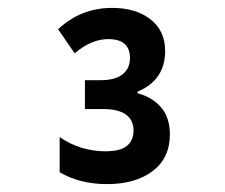

<svg xmlns="http://www.w3.org/2000/svg" viewBox="-20 -873 570 486"><path d="M251 -407Q182 -407 131 -437V-526Q157 -508 186.5 -499Q216 -490 246 -490Q285 -490 301.5 -504Q318 -518 318 -542Q318 -597 240 -597H195V-670H234Q272 -670 290.5 -685Q309 -700 309 -726Q309 -774 254 -774Q211 -774 169 -738L127 -799Q156 -826 190 -839.5Q224 -853 264 -853Q324 -853 361 -824Q398 -795 398 -744Q398 -670 328 -641V-637Q366 -627 388 -601Q410 -575 410 -533Q410 -473 366.5 -440Q323 -407 251 -407Z"/></svg>

Font: Noto Sans Mono Condensed
Style: Bold
Weight: 700
Width: 3
Designer: Monotype Design Team
Foundry: Monotype Imaging Inc.
Version: Version 2.014